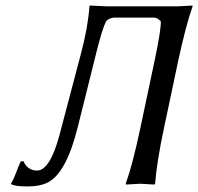

<svg xmlns="http://www.w3.org/2000/svg" viewBox="-20 -668 720 698"><path d="M394.5 -604Q377.9 -603 365.7 -590.8Q351.6 -562.5 331.5 -481.9L262.2 -204.1Q221.7 -42 156.2 -5.9Q127 9.8 80.1 9.8Q35.6 9.8 21.5 2L20.5 -2Q27.8 -10.7 45.9 -59.6Q50.8 -72.3 55.2 -81.1L65.4 -82Q79.6 -48.8 114.3 -47.9Q162.1 -47.9 197.3 -180.7Q197.8 -182.1 197.8 -183.1L274.9 -475.1Q299.8 -569.3 305.2 -645L306.6 -647.9Q308.1 -647.9 367.2 -645H627L679.7 -647.9L680.2 -645Q655.8 -576.7 627.4 -444.8L575.7 -200.2Q549.8 -78.1 543.9 0L541.5 2.9Q539.6 2.9 490.2 0L437.5 2.9L437 0Q461.4 -66.9 489.7 -200.2L541.5 -444.8Q566.4 -562.5 564.5 -590.8Q552.2 -603 541.5 -604Z"/></svg>

Font: Linux Biolinum Slanted O
Style: Slanted
Weight: 400
Designer: Philipp H. Poll
Foundry: Philipp H. Poll
Version: Version 1.0.4